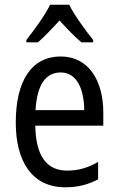

<svg xmlns="http://www.w3.org/2000/svg" viewBox="-20 -786 502 816"><path d="M274 -766H193C172 -722 128 -662 92 -616V-606H141C168 -629 201 -664 233 -699C265 -664 296 -631 326 -606H376V-616C342 -659 296 -721 274 -766ZM238 -546C116 -546 47 -445 47 -265C47 -102 115 10 257 10C311 10 354 -1 397 -24V-98C353 -72 312 -61 265 -61C177 -61 132 -125 130 -252H419V-308C419 -444 356 -546 238 -546ZM238 -478C307 -478 337 -407 338 -318H131C137 -425 174 -478 238 -478Z"/></svg>

Font: Noto Sans Gujarati UI Condensed
Style: Regular
Weight: 400
Width: 3
Designer: Jelle Bosma - Monotype Design Team, Universal Thirst
Foundry: Monotype Imaging Inc.
Version: Version 2.106